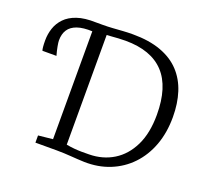

<svg xmlns="http://www.w3.org/2000/svg" viewBox="-129 -905 1142 1067"><g transform="rotate(20 442.0 -371.5)"><path d="M470 8Q451.5 7.5 432 6.2Q412.5 5 391.8 3.5Q371 2 349.8 1Q328.5 0 306.5 0H179V-42.5L264.5 -51.5V-743H305.5Q336 -743 365.2 -745Q394.5 -747 423.5 -749Q452.5 -751 482.5 -751Q579.5 -751 649 -725.5Q718.5 -700 762.5 -652.8Q806.5 -605.5 827.5 -540Q848.5 -474.5 848.5 -394Q848.5 -302 820.8 -227.2Q793 -152.5 742.2 -99.2Q691.5 -46 622.2 -18Q553 10 470 8ZM481.5 -40.5Q562 -41.5 625 -80.2Q688 -119 724.2 -193.2Q760.5 -267.5 760.5 -376Q760.5 -458 741.5 -519.5Q722.5 -581 684.5 -621.8Q646.5 -662.5 589.5 -683Q532.5 -703.5 456.5 -703.5Q434 -703.5 414.2 -702.2Q394.5 -701 377.5 -699.5Q360.5 -698 346.5 -697.5V-49Q370.5 -44.5 392.8 -42.5Q415 -40.5 436.8 -40.2Q458.5 -40 481.5 -40.5ZM41 -493Q38.5 -499.5 37 -514.5Q35.5 -529.5 35.5 -553.5Q35.5 -590 47 -624.8Q58.5 -659.5 84.8 -687Q111 -714.5 155.5 -729.8Q200 -745 266.5 -743L276.5 -715L266.5 -689.5Q211 -692 175.8 -679.8Q140.5 -667.5 124 -642.2Q107.5 -617 107.5 -579Q107.5 -568 111.8 -544.5Q116 -521 124 -493Z"/></g></svg>

Font: Merriweather 20pt Light
Style: Regular
Weight: 300
Version: Version 2.100